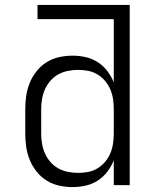

<svg xmlns="http://www.w3.org/2000/svg" viewBox="-20 -755 640 783"><path d="M276 8Q248 8 221 2Q194 -4 170.5 -18.5Q147 -33 129.5 -55Q112 -77 101.5 -102.5Q91 -128 87 -155Q83 -182 83 -210V-310Q83 -338 87 -365Q91 -392 101.5 -417.5Q112 -443 129.5 -465Q147 -487 170.5 -501.5Q194 -516 221 -522Q248 -528 276 -528Q303 -528 329.5 -522Q356 -516 378.5 -501.5Q401 -487 417.5 -465.5Q434 -444 444 -419V-677H133V-735H509V0H444V-101Q434 -76 417.5 -54.5Q401 -33 378.5 -18.5Q356 -4 329.5 2Q303 8 276 8ZM299 -50Q299 -50 299.5 -50Q300 -50 300 -50Q320 -50 340.5 -54Q361 -58 378.5 -69Q396 -80 409 -95.5Q422 -111 430 -130Q438 -149 441 -169.5Q444 -190 444 -210V-310Q444 -330 441 -350.5Q438 -371 430 -390Q422 -409 408.5 -425Q395 -441 377.5 -451.5Q360 -462 340 -466Q320 -470 299 -470Q278 -470 257.5 -466Q237 -462 218.5 -452Q200 -442 186 -426Q172 -410 163.5 -391Q155 -372 151.5 -351.5Q148 -331 148 -310V-210Q148 -189 151.5 -168.5Q155 -148 163.5 -129Q172 -110 186 -94Q200 -78 218.5 -68Q237 -58 257.5 -54Q278 -50 299 -50Z"/></svg>

Font: Iosevka Aile Custom Light
Style: Regular
Weight: 300
Designer: Belleve Invis
Foundry: Belleve Invis
Version: Version 17.0.2; ttfautohint (v1.8.3)